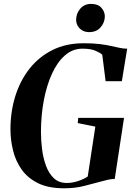

<svg xmlns="http://www.w3.org/2000/svg" viewBox="-20 -980 712 1010"><path d="M317 10.5Q235 10.5 180.5 -16.2Q126 -43 94.2 -87.8Q62.5 -132.5 48.8 -187.8Q35 -243 35 -300.5Q35 -392.5 60.5 -474.2Q86 -556 135.2 -618.5Q184.5 -681 256 -716.8Q327.5 -752.5 419.5 -752.5Q470 -752.5 504.5 -748.2Q539 -744 563.5 -738.2Q588 -732.5 608.5 -728.5Q618 -726.5 627.5 -725.2Q637 -724 649 -724L621 -553H535.5L518 -692Q508 -702 482.5 -713Q457 -724 413.5 -724Q362 -724 321.5 -688.5Q281 -653 253 -591.2Q225 -529.5 210.2 -450.5Q195.5 -371.5 195.5 -285Q195.5 -242.5 201.2 -195.8Q207 -149 221.8 -108.5Q236.5 -68 263 -42.8Q289.5 -17.5 331.5 -17.5Q359.5 -17.5 389.8 -27.2Q420 -37 441.5 -51.5L481.5 -314L389 -332.5L391.5 -360H632.5L583.5 -38.5Q566.5 -38.5 548.8 -34.8Q531 -31 509 -24.5Q471.5 -15 423.8 -2.2Q376 10.5 317 10.5ZM449 -811Q428 -811 412.5 -820.2Q397 -829.5 388.8 -844.2Q380.5 -859 380.5 -876.5Q381 -910.5 402.8 -935Q424.5 -959.5 459.5 -959.5Q495.5 -959.5 513.5 -939Q531.5 -918.5 531.5 -893.5Q531 -861.5 509.2 -836.2Q487.5 -811 449 -811Z"/></svg>

Font: Merriweather 144pt
Style: Bold Italic
Weight: 700
Italic angle: -7.8°
Version: Version 2.101